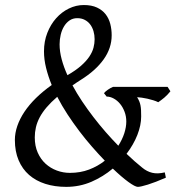

<svg xmlns="http://www.w3.org/2000/svg" viewBox="-20 -728 707 763"><path d="M216.8 -551.8Q216.8 -523.4 225.1 -492.4Q233.4 -461.4 248 -429.2Q281.2 -448.2 302.2 -466.8Q323.2 -485.4 335.2 -503.4Q347.2 -521.5 351.6 -538.6Q356 -555.7 356 -571.8Q356 -588.9 351.6 -604Q347.2 -619.1 338.6 -630.6Q330.1 -642.1 317.1 -648.9Q304.2 -655.8 287.1 -655.8Q269.5 -655.8 256.3 -646.7Q243.2 -637.7 234.4 -623Q225.6 -608.4 221.2 -589.6Q216.8 -570.8 216.8 -551.8ZM257.8 -41Q299.3 -41 334 -54.2Q368.7 -67.4 396.5 -89.4Q372.1 -114.7 346.2 -144.3Q320.3 -173.8 295.7 -206.3Q271 -238.8 248.3 -273.4Q225.6 -308.1 207.5 -343.3Q182.6 -321.8 165.5 -301.8Q148.4 -281.7 137.9 -262Q127.4 -242.2 122.8 -222.4Q118.2 -202.6 118.2 -182.1Q118.2 -147.9 129.9 -121.6Q141.6 -95.2 161.1 -77.4Q180.7 -59.6 205.8 -50.3Q231 -41 257.8 -41ZM657.2 -365.2Q645 -350.1 633.1 -340.1Q621.1 -330.1 608.9 -321.8Q600.1 -326.2 588.9 -329.6Q577.6 -333 566.2 -335.7Q554.7 -338.4 543.9 -339.8Q533.2 -341.3 524.9 -341.8Q530.3 -333 533.4 -325.4Q536.6 -317.9 538.3 -309.1Q540 -300.3 540.5 -289.8Q541 -279.3 541 -265.1Q541 -230.5 525.9 -191.9Q510.7 -153.3 482.9 -116.7Q516.6 -84.5 544.9 -62Q563.5 -46.4 585 -41.3Q606.4 -36.1 634.8 -43L639.2 -22Q596.7 -3.4 567.6 5.6Q538.6 14.6 527.8 14.6Q517.1 14.6 490.2 -4.9Q463.4 -24.4 428.2 -58.1Q390.1 -25.9 343.3 -5.6Q296.4 14.6 243.2 14.6Q197.8 14.6 160.2 2.7Q122.6 -9.3 95.7 -32.7Q68.8 -56.2 54 -91.1Q39.1 -126 39.1 -171.9Q39.1 -199.2 48.8 -227.5Q58.6 -255.9 77.1 -283.7Q95.7 -311.5 123 -338.4Q150.4 -365.2 185.5 -390.1Q171.4 -424.8 163.1 -458.3Q154.8 -491.7 154.8 -523.9Q154.8 -563.5 168 -597.2Q181.2 -630.9 203.1 -655.5Q225.1 -680.2 253.7 -694.1Q282.2 -708 313 -708Q344.2 -708 365.5 -698Q386.7 -688 399.7 -671.4Q412.6 -654.8 418.2 -633.1Q423.8 -611.3 423.8 -587.9Q423.8 -536.6 391.8 -491.9Q359.9 -447.3 301.8 -411.1Q292.5 -405.3 284.2 -399.7Q275.9 -394 268.1 -388.7Q285.2 -356.9 306.4 -325.2Q327.6 -293.5 351.3 -262.7Q375 -231.9 400.1 -203.1Q425.3 -174.3 450.2 -148.9Q465.8 -173.3 473.9 -198.2Q481.9 -223.1 481.9 -245.1Q481.9 -265.6 475.1 -283.7Q468.3 -301.8 457.3 -315.2Q446.3 -328.6 432.1 -336.4Q418 -344.2 403.8 -344.2L393.1 -357.9Q398.4 -364.3 408.9 -371.6Q419.4 -378.9 429.2 -382.8H646Z"/></svg>

Font: Gentium Plus Eur
Style: Regular
Weight: 400
Designer: J. Victor Gaultney, Annie Olsen, Iska Routamaa, Becca Hirsbrunner
Foundry: SIL International
Version: Version 5.000